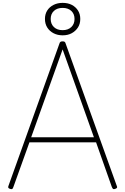

<svg xmlns="http://www.w3.org/2000/svg" viewBox="-20 -1303 872 1337"><path d="M49 12Q39 8 37.5 3.5Q36 -1 39 -9L394 -1000Q396 -1008 401 -1011.5Q406 -1015 416 -1015Q426 -1015 430.5 -1011.5Q435 -1008 437 -1000L793 -9Q797 -1 795 3.5Q793 8 783 12Q773 16 768 13Q763 10 758 -3L649 -312H185L74 -3Q70 10 65 13Q60 16 49 12ZM197 -347H634L416 -959ZM416 -1057Q381 -1057 353 -1071.5Q325 -1086 309 -1111.5Q293 -1137 293 -1171Q293 -1205 309 -1230Q325 -1255 353 -1269Q381 -1283 416 -1283Q453 -1283 480 -1269Q507 -1255 523 -1230Q539 -1205 539 -1171Q539 -1137 523 -1112Q507 -1087 480 -1072Q453 -1057 416 -1057ZM416 -1093Q454 -1093 476.5 -1114.5Q499 -1136 499 -1171Q499 -1206 476.5 -1227Q454 -1248 416 -1248Q378 -1248 355.5 -1227Q333 -1206 333 -1171Q333 -1136 355.5 -1114.5Q378 -1093 416 -1093Z"/></svg>

Font: Playwrite NG Modern Thin
Style: Regular
Weight: 250
Designer: Veronika Burian, José Scaglione
Foundry: TypeTogether
Version: Version 1.002